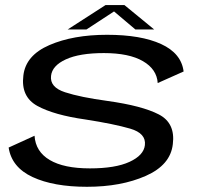

<svg xmlns="http://www.w3.org/2000/svg" viewBox="-20 -731 803 756"><path d="M322.5 4.5Q457 4.5 554.2 -38.5Q651.5 -81.5 660.5 -163.5Q671 -246.5 605.2 -280.5Q539.5 -314.5 403.5 -333.5Q296.5 -348 236 -367.8Q175.5 -387.5 181 -432.5Q185.5 -472.5 239.2 -497.2Q293 -522 389 -522Q488 -522 542.8 -490.2Q597.5 -458.5 601 -404L703 -449.5Q694 -521 614.5 -557.5Q535 -594 401.5 -594Q268 -594 174.5 -553.5Q81 -513 72 -433.5Q61.5 -350 127 -314Q192.5 -278 316.5 -260.5Q429 -243 492.5 -224.5Q556 -206 550.5 -159.5Q546 -119.5 490.2 -93.8Q434.5 -68 334 -68Q231.5 -68 175.8 -101Q120 -134 116 -196.5L14 -150Q26 -72 108.5 -33.8Q191 4.5 322.5 4.5ZM246.5 -615H320.5L429 -686L513 -615H587L470 -711H395.5Z"/></svg>

Font: Anybody Expanded
Style: Italic
Weight: 400
Width: 7
Italic angle: -10°
Version: Version 1.113;gftools[0.9.25]